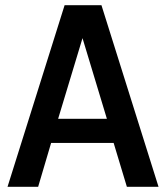

<svg xmlns="http://www.w3.org/2000/svg" viewBox="-20 -720 640 740"><path d="M9 0 229 -700H371L591 0H469L418 -169H177L127 0ZM204 -262H392L298 -573Z"/></svg>

Font: Red Hat Mono SemiBold
Style: Regular
Weight: 600
Monospace: yes
Designer: Pentagram, MCKL
Foundry: Pentagram, MCKL
Version: Version 1.023